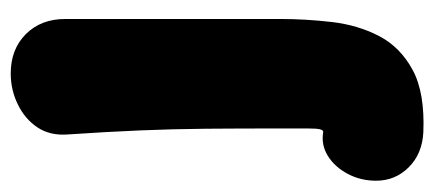

<svg xmlns="http://www.w3.org/2000/svg" viewBox="-310 -324 790 349"><g transform="rotate(-90 84.5 -150.0)"><path d="M18 225Q-21 223 -45.5 198.5Q-70 174 -70 139Q-70 111 -57.5 87.5Q-45 64 -25 51.5Q-5 39 19 43Q22 43 23.5 37Q25 31 25 14Q25 -3 25 -35Q25 -110 24.5 -169.5Q24 -229 21.5 -289Q19 -349 14 -423Q12 -454 27 -476.5Q42 -499 68.5 -512Q95 -525 125 -525Q169 -525 196.5 -497.5Q224 -470 224 -426Q224 -351 224 -291Q224 -231 224 -170.5Q224 -110 224 -35Q224 11 218.5 58.5Q213 106 193 144.5Q173 183 131.5 205.5Q90 228 18 225Z"/></g></svg>

Font: Winky Sans Black
Style: Regular
Weight: 900
Designer: Simon Atzbach
Foundry: typofactur
Version: Version 1.205